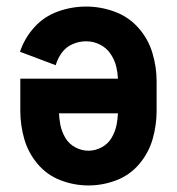

<svg xmlns="http://www.w3.org/2000/svg" viewBox="-20 -558 540 586"><path d="M250 8Q206 8 164.5 -8Q123 -24 94.5 -58Q66 -92 54 -134Q42 -176 42 -220V-318H340Q339 -336 335 -354Q330 -375 317.5 -393.5Q305 -412 285 -422Q265 -432 243 -432Q222 -432 202 -423.5Q182 -415 169 -397.5Q156 -380 150 -359L41 -400Q55 -442 85 -475Q115 -508 157 -523Q199 -538 243 -538Q287 -538 329.5 -522.5Q372 -507 402 -473.5Q432 -440 445 -397Q458 -354 458 -310V-220Q458 -176 446 -134Q434 -92 405.5 -58Q377 -24 335.5 -8Q294 8 250 8ZM250 -98Q271 -98 290.5 -108.5Q310 -119 321 -138Q332 -157 336 -178Q339 -195 340 -212H160Q161 -195 164 -178Q168 -157 179 -138Q190 -119 209.5 -108.5Q229 -98 250 -98Z"/></svg>

Font: Iosevka SS01
Style: Bold
Weight: 700
Monospace: yes
Designer: Belleve Invis
Foundry: Belleve Invis
Version: 2.3.3; ttfautohint (v1.8.3)